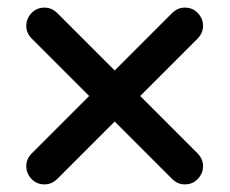

<svg xmlns="http://www.w3.org/2000/svg" viewBox="-20 -510 603 504"><path d="M64 -108 214 -258 64 -408Q49 -423 49 -442Q49 -461 62.5 -475.5Q76 -490 97 -490Q116 -490 131 -475L281 -325L431 -475Q446 -490 465 -490Q486 -490 499.5 -475.5Q513 -461 513 -442Q513 -423 498 -408L348 -258L498 -108Q513 -93 513 -74Q513 -55 499.5 -40.5Q486 -26 465 -26Q446 -26 431 -41L281 -191L131 -41Q116 -26 97 -26Q76 -26 62.5 -40.5Q49 -55 49 -74Q49 -93 64 -108Z"/></svg>

Font: Varela Round Precious
Style: Medium
Weight: 500
Designer: Joe Prince
Foundry: Joe Prince
Version: Version 1.000